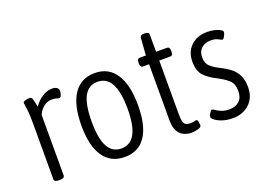

<svg xmlns="http://www.w3.org/2000/svg" viewBox="-96 -896 1598 1151"><g transform="rotate(-20 703.0 -320.5)"><path d="M112 2Q82 2 82 -16V-373Q82 -420 79.5 -446.5Q77 -473 74.5 -486.5Q72 -500 72 -506Q72 -514 87.5 -518Q103 -522 114 -522Q126 -522 130.5 -509.5Q135 -497 143 -456Q166 -490 197.5 -509.5Q229 -529 260 -529Q279 -529 290 -521Q301 -513 301 -500Q301 -485 295.5 -472.5Q290 -460 283 -460Q277 -460 266.5 -464Q256 -468 235 -468Q206 -468 182.5 -448.5Q159 -429 148 -401V-16Q148 2 117 2Z M532 6Q443 6 396.5 -62Q350 -130 350 -259Q350 -390 396.5 -459.5Q443 -529 532 -529Q619 -529 665 -459.5Q711 -390 711 -259Q711 -129 665.5 -61.5Q620 6 532 6ZM530 -49Q587 -49 616 -101Q645 -153 645 -261Q645 -474 530 -474Q472 -474 444 -422Q416 -370 416 -261Q416 -153 444 -101Q472 -49 530 -49Z M957 6Q933 6 909.5 -4Q886 -14 871.5 -39.5Q857 -65 857 -112V-467H818Q801 -467 801 -490V-500Q801 -523 818 -523H857L865 -632Q867 -650 890 -650H895Q922 -650 922 -632V-523H992Q1009 -523 1009 -500V-490Q1009 -467 992 -467H922V-120Q922 -78 932 -64Q942 -50 969 -50Q987 -50 995 -52.5Q1003 -55 1008 -55Q1016 -55 1018.5 -40Q1021 -25 1021 -19Q1021 -6 998.5 0Q976 6 957 6Z M1220 9Q1184 9 1155 -0.5Q1126 -10 1109.5 -23Q1093 -36 1093 -44Q1093 -53 1102.5 -68Q1112 -83 1118 -83Q1123 -83 1135.5 -74Q1148 -65 1168.5 -56.5Q1189 -48 1218 -48Q1258 -48 1281.5 -70Q1305 -92 1305 -134Q1305 -181 1278 -204.5Q1251 -228 1212 -248Q1166 -270 1136 -300.5Q1106 -331 1106 -392Q1106 -455 1146 -492.5Q1186 -530 1249 -530Q1273 -530 1295 -525Q1317 -520 1331 -512Q1345 -504 1345 -495Q1345 -487 1336.5 -471Q1328 -455 1321 -455Q1317 -455 1299 -465Q1281 -475 1252 -475Q1216 -475 1193 -454.5Q1170 -434 1170 -397Q1170 -357 1194 -336.5Q1218 -316 1251 -300Q1284 -284 1310.5 -263.5Q1337 -243 1352.5 -212.5Q1368 -182 1368 -136Q1368 -69 1326 -30Q1284 9 1220 9Z"/></g></svg>

Font: Asap Condensed Light
Style: Regular
Weight: 300
Width: 3
Designer: Pablo Cosgaya
Foundry: Omnibus-Type
Version: Version 3.001; ttfautohint (v1.8.4.7-5d5b)